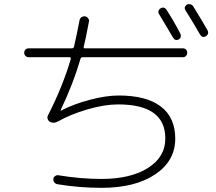

<svg xmlns="http://www.w3.org/2000/svg" viewBox="-20 -861 1040 926"><path d="M753.9 -820.3Q771.5 -831.1 783.2 -813.5Q813.5 -767.6 849.6 -699.2Q853.5 -691.4 851.6 -683.1Q849.6 -674.8 841.8 -670.9Q825.2 -662.1 814.5 -679.7Q787.1 -726.6 747.1 -793Q742.2 -799.8 744.6 -808.1Q747.1 -816.4 753.9 -820.3ZM912.1 -830.1Q960.9 -751 981.4 -713.9Q985.4 -706.1 982.9 -698.2Q980.5 -690.4 971.7 -685.5Q955.1 -676.8 944.3 -695.3Q918.9 -740.2 875 -810.5Q864.3 -827.1 881.8 -838.9Q889.6 -842.8 898.4 -840.3Q907.2 -837.9 912.1 -830.1ZM118.2 -585Q109.4 -585 103 -591.3Q96.7 -597.7 96.7 -606.9Q96.7 -616.2 103 -622.1Q109.4 -627.9 118.2 -627.9H326.2Q335 -627.9 336.9 -635.7Q348.6 -685.5 363.3 -761.7Q364.3 -771.5 372.1 -777.3Q379.9 -783.2 389.6 -782.2Q398.4 -781.2 404.3 -773.9Q410.2 -766.6 409.2 -757.8Q392.6 -668.9 383.8 -635.7Q381.8 -627.9 389.6 -627.9H862.3Q871.1 -627.9 877 -622.1Q882.8 -616.2 882.8 -606.9Q882.8 -597.7 877 -591.3Q871.1 -585 862.3 -585H378.9Q370.1 -585 368.2 -577.1Q333 -456.1 272.5 -330.1V-328.1Q272.5 -327.1 273.4 -327.1Q333 -358.4 412.1 -379.4Q491.2 -400.4 551.8 -400.4Q686.5 -400.4 755.9 -347.2Q825.2 -293.9 825.2 -192.4Q825.2 -85 728.5 -20Q631.8 44.9 469.7 44.9Q361.3 44.9 255.9 27.3Q247.1 25.4 241.7 18.1Q236.3 10.7 237.3 2Q238.3 -6.8 246.1 -12.2Q253.9 -17.6 262.7 -15.6Q368.2 2 469.7 2Q609.4 2 693.4 -50.8Q777.3 -103.5 777.3 -193.4Q777.3 -357.4 549.8 -357.4Q483.4 -357.4 401.9 -333.5Q320.3 -309.6 259.8 -275.4Q238.3 -263.7 220.7 -273.4Q212.9 -278.3 210 -287.1Q207 -295.9 210.9 -303.7Q283.2 -445.3 321.3 -576.2Q323.2 -585 315.4 -585Z"/></svg>

Font: Rounded Mgen+ 1m light
Style: Regular
Weight: 200
Designer: [Source Han Sans]
Ryoko NISHIZUKA  (kana & ideographs); Paul D. Hunt (Latin, Greek & Cyrillic); Wenlong ZHANG  (bopomofo
Version: Version 1.059.20150602